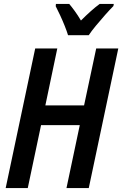

<svg xmlns="http://www.w3.org/2000/svg" viewBox="-20 -962 625 982"><path d="M9 0 160 -714H273L212 -423H410L472 -714H585L434 0H320L388 -322H190L122 0ZM328 -782Q322 -802 311 -829.5Q300 -857 287.5 -884Q275 -911 265 -930L266 -942H334Q346 -928 362 -906Q378 -884 394 -857Q420 -883 444 -904.5Q468 -926 490 -942H562L560 -931Q543 -914 518.5 -886.5Q494 -859 470.5 -830.5Q447 -802 434 -782Z"/></svg>

Font: Noto Sans Condensed SemiBold
Style: Italic
Weight: 600
Width: 3
Italic angle: -12°
Designer: Monotype Design Team
Foundry: Monotype Imaging Inc.
Version: Version 2.013; ttfautohint (v1.8.4.7-5d5b)